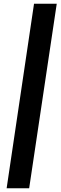

<svg xmlns="http://www.w3.org/2000/svg" viewBox="-20 -846 324 1027"><path d="M15.5 161 162 -826H283.5L136 161Z"/></svg>

Font: Public Sans Thin ExtraBold
Style: Italic
Weight: 800
Italic angle: -8°
Version: Version 2.001